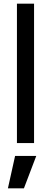

<svg xmlns="http://www.w3.org/2000/svg" viewBox="-20 -777 277 1043"><path d="M72 0H165V-757H72ZM23 246H110L177 70H62Z"/></svg>

Font: Mluvka Medium
Style: Regular
Weight: 500
Designer: Modified by Jiří Krblich, Original typeface by Gumpita Rahayu
Foundry: Gumpita Rahayu & Jiří Krblich
Version: Version 2.000;Glyphs 3.1.1 (3134)